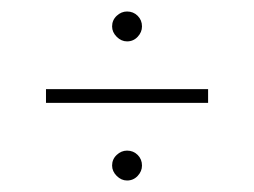

<svg xmlns="http://www.w3.org/2000/svg" viewBox="-20 -460 442 334"><path d="M201 -440Q212 -440 219.5 -432.5Q227 -425 227 -414Q227 -404 219.5 -396Q212 -388 201 -388Q191 -388 183 -396Q175 -404 175 -414Q175 -425 183 -432.5Q191 -440 201 -440ZM342 -305V-281H60V-305ZM201 -198Q212 -198 219.5 -190.5Q227 -183 227 -172Q227 -162 219.5 -154Q212 -146 201 -146Q191 -146 183 -154Q175 -162 175 -172Q175 -183 183 -190.5Q191 -198 201 -198Z"/></svg>

Font: Prompt Thin
Style: Regular
Weight: 100
Designer: Katatrad Team
Foundry: CadsonDemak
Version: Version 1.030